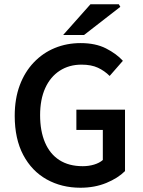

<svg xmlns="http://www.w3.org/2000/svg" viewBox="-20 -868 668 900"><path d="M357 12Q269 12 199 -27Q129 -66 89 -141.5Q49 -217 49 -325Q49 -405 72.5 -468Q96 -531 138.5 -575.5Q181 -620 237 -643Q293 -666 358 -666Q428 -666 477 -641Q526 -616 556 -583L494 -512Q470 -536 439 -550.5Q408 -565 362 -565Q304 -565 260 -536.5Q216 -508 192 -455Q168 -402 168 -328Q168 -254 191 -200Q214 -146 258.5 -117.5Q303 -89 368 -89Q396 -89 421 -96.5Q446 -104 462 -118V-259H338V-354H566V-66Q533 -33 478.5 -10.5Q424 12 357 12ZM276 -704 404 -848H537L544 -836L374 -704Z"/></svg>

Font: Source Sans 3 SemiBold
Style: Regular
Weight: 600
Designer: Paul D. Hunt
Foundry: Adobe
Version: Version 3.046;hotconv 1.0.118;makeotfexe 2.5.65603